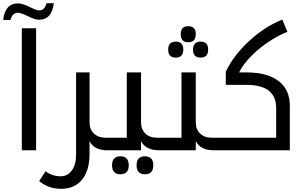

<svg xmlns="http://www.w3.org/2000/svg" viewBox="-51 -936 1911 1196"><path d="M173.8 0V-759.8H85V0ZM14.2 -812C22 -842 37.6 -856.9 61 -856.9C72.4 -856.9 93.1 -849.6 123 -835C152.7 -820.3 175.6 -813 191.9 -813C245.3 -813 276 -847.3 284.2 -916H238.8C231 -886.1 215.3 -871.1 191.9 -871.1C181.8 -871.1 161.9 -878.4 132.3 -893.1C102.4 -907.7 78.6 -915 61 -915C7.6 -915 -23.1 -880.7 -31.2 -812Z M506.8 23.9V-57.1C525.4 -19 562.7 0 618.7 0H621.6V-78.1H606C576.3 -78.1 552.4 -86.8 534.2 -104C516 -121.3 506.8 -144.5 506.8 -173.8V-484.9H422.9V28.8C422.9 68.8 414.1 101.1 396.7 125.5C379.3 149.9 356 162.1 326.7 162.1C292.2 162.1 260.9 151.7 232.9 130.9L192.9 191.9C231.9 224.1 277.2 240.2 328.6 240.2C385.6 240.2 429.5 221 460.4 182.6C491.4 144.2 506.8 91.3 506.8 23.9Z M602.1 -78.1V0H827.6V-57.1C846.8 -19 884.3 0 939.9 0H962.9V-78.1H926.8C896.8 -78.1 872.8 -86.8 854.7 -104C836.7 -121.3 827.6 -144.5 827.6 -173.8V-484.9H738.8V-78.1ZM698.7 37.6C664.2 37.6 647 56.3 647 93.8C647 130.9 664.2 149.4 698.7 149.4C733.6 149.4 751 130.9 751 93.8C751 56.3 733.6 37.6 698.7 37.6ZM852.1 37.6C817.2 37.6 799.8 56.3 799.8 93.8C799.8 130.9 817.2 149.4 852.1 149.4C886.6 149.4 903.8 130.9 903.8 93.8C903.8 56.3 886.6 37.6 852.1 37.6Z M942.9 -78.1V0H1168.5V-57.1C1187.7 -19 1225.1 0 1280.8 0H1303.7V-78.1H1267.6C1237.6 -78.1 1213.6 -86.8 1195.6 -104C1177.5 -121.3 1168.5 -144.5 1168.5 -173.8V-484.9H1079.6V-78.1ZM1121.6 -772.9C1090.3 -772.9 1074.7 -756.3 1074.7 -723.1C1074.7 -689.6 1090.3 -672.9 1121.6 -672.9C1152.8 -672.9 1168.5 -689.6 1168.5 -723.1C1168.5 -756.3 1152.8 -772.9 1121.6 -772.9ZM1043.5 -676.8C1012.2 -676.8 996.6 -660.2 996.6 -627C996.6 -593.8 1012.2 -577.1 1043.5 -577.1C1075 -577.1 1090.8 -593.8 1090.8 -627C1090.8 -660.2 1075 -676.8 1043.5 -676.8ZM1198.7 -676.8C1167.2 -676.8 1151.4 -660.2 1151.4 -627C1151.4 -593.8 1167.2 -577.1 1198.7 -577.1C1230 -577.1 1245.6 -593.8 1245.6 -627C1245.6 -660.2 1230 -676.8 1198.7 -676.8Z M1283.7 0H1754.4V-276.9C1754.4 -344.6 1730.9 -396.2 1683.8 -431.6C1636.8 -467.1 1570.6 -484.9 1485.4 -484.9H1438.5C1462.6 -533 1502.7 -580.7 1558.8 -627.9C1615 -675.1 1675.1 -711.8 1739.3 -737.8L1707.5 -814C1634.3 -784.7 1565.2 -740 1500.2 -679.9C1435.3 -619.9 1387 -556.2 1355.5 -488.8V-407.2H1485.4C1608.1 -407.2 1669.4 -358.9 1669.4 -262.2V-78.1H1283.7Z"/></svg>

Font: Droid Sans Arabic
Style: Regular
Weight: 400
Foundry: Ascender Corporation
Version: Version 1.00